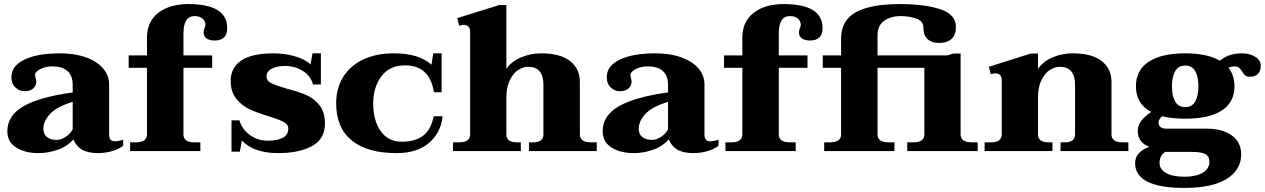

<svg xmlns="http://www.w3.org/2000/svg" viewBox="-20 -742 6212 943"><path d="M16 -97Q16 -175 96 -220.5Q176 -266 337 -288V-325Q337 -371 311 -393.5Q285 -416 238 -416Q214 -416 194.5 -409.5Q175 -403 163.5 -393Q152 -383 152 -375Q152 -370 155 -358.5Q158 -347 158 -341Q158 -322 143.5 -308Q129 -294 100 -294Q75 -294 55.5 -312.5Q36 -331 36 -363Q36 -418 99.5 -449Q163 -480 276 -480Q347 -480 401.5 -460.5Q456 -441 486 -406.5Q516 -372 516 -326V-83Q516 -64 523 -56Q530 -48 544 -48Q561 -48 585 -56V-26Q563 -9 529.5 0.5Q496 10 460 10Q418 10 388.5 -4Q359 -18 340 -57Q309 -22 262.5 -6Q216 10 169 10Q103 10 59.5 -17.5Q16 -45 16 -97ZM337 -107V-242Q257 -217 225 -181.5Q193 -146 193 -110Q193 -84 210 -69.5Q227 -55 258 -55Q279 -55 302 -69.5Q325 -84 337 -107Z M1096 -604Q1096 -543 1034 -543Q1010 -543 995 -553Q980 -563 980 -583Q980 -592 984.5 -603Q989 -614 989 -620Q989 -639 974.5 -651Q960 -663 936 -663Q881 -663 881 -578V-470H1022V-409H881V-82Q881 -43 934 -43H964V0H619V-43H648Q702 -43 702 -82V-409H612V-470H702V-557Q702 -636 757.5 -679Q813 -722 905 -722Q1096 -722 1096 -604Z M1168 -52 1158 3H1117V-151H1156Q1168 -108 1206.5 -79.5Q1245 -51 1295 -51Q1341 -51 1368.5 -65Q1396 -79 1396 -110Q1396 -131 1373.5 -143Q1351 -155 1300 -171Q1243 -188 1205.5 -205.5Q1168 -223 1140.5 -257Q1113 -291 1113 -345Q1113 -409 1164.5 -444.5Q1216 -480 1325 -480Q1376 -480 1427 -466Q1478 -452 1505 -425L1515 -480H1556V-327H1517Q1508 -367 1469 -392.5Q1430 -418 1380 -418Q1339 -418 1314 -404.5Q1289 -391 1289 -367Q1289 -345 1312 -333.5Q1335 -322 1387 -307Q1445 -292 1483 -276Q1521 -260 1548.5 -226Q1576 -192 1576 -136Q1576 -58 1511.5 -24Q1447 10 1347 10Q1226 10 1168 -52Z M1631 -235Q1631 -306 1664 -361.5Q1697 -417 1761 -448.5Q1825 -480 1915 -480Q2038 -480 2099 -424L2108 -480H2149V-289H2111Q2091 -421 1969 -421Q1894 -421 1853.5 -367.5Q1813 -314 1813 -234Q1813 -151 1849.5 -98.5Q1886 -46 1954 -46Q2019 -46 2058 -75.5Q2097 -105 2110 -171H2154Q2146 -92 2088 -41Q2030 10 1928 10Q1783 10 1707 -52.5Q1631 -115 1631 -235Z M2911 -43V0H2578V-43H2599Q2649 -43 2649 -82V-326Q2649 -414 2573 -414Q2551 -414 2526.5 -399Q2502 -384 2484.5 -349.5Q2467 -315 2467 -262V-82Q2467 -43 2518 -43H2538V0H2205V-43H2235Q2289 -43 2289 -82V-586Q2289 -620 2256 -620Q2254 -620 2235 -616L2226 -653L2431 -717H2467V-403Q2491 -440 2538.5 -460Q2586 -480 2637 -480Q2732 -480 2780 -442Q2828 -404 2828 -340V-82Q2828 -43 2882 -43Z M2940 -97Q2940 -175 3020 -220.5Q3100 -266 3261 -288V-325Q3261 -371 3235 -393.5Q3209 -416 3162 -416Q3138 -416 3118.5 -409.5Q3099 -403 3087.5 -393Q3076 -383 3076 -375Q3076 -370 3079 -358.5Q3082 -347 3082 -341Q3082 -322 3067.5 -308Q3053 -294 3024 -294Q2999 -294 2979.5 -312.5Q2960 -331 2960 -363Q2960 -418 3023.5 -449Q3087 -480 3200 -480Q3271 -480 3325.5 -460.5Q3380 -441 3410 -406.5Q3440 -372 3440 -326V-83Q3440 -64 3447 -56Q3454 -48 3468 -48Q3485 -48 3509 -56V-26Q3487 -9 3453.5 0.5Q3420 10 3384 10Q3342 10 3312.5 -4Q3283 -18 3264 -57Q3233 -22 3186.5 -6Q3140 10 3093 10Q3027 10 2983.5 -17.5Q2940 -45 2940 -97ZM3261 -107V-242Q3181 -217 3149 -181.5Q3117 -146 3117 -110Q3117 -84 3134 -69.5Q3151 -55 3182 -55Q3203 -55 3226 -69.5Q3249 -84 3261 -107Z M4020 -604Q4020 -543 3958 -543Q3934 -543 3919 -553Q3904 -563 3904 -583Q3904 -592 3908.5 -603Q3913 -614 3913 -620Q3913 -639 3898.5 -651Q3884 -663 3860 -663Q3805 -663 3805 -578V-470H3946V-409H3805V-82Q3805 -43 3858 -43H3888V0H3543V-43H3572Q3626 -43 3626 -82V-409H3536V-470H3626V-557Q3626 -636 3681.5 -679Q3737 -722 3829 -722Q4020 -722 4020 -604Z M4028 -43H4057Q4111 -43 4111 -82V-409H4021V-470H4111V-552Q4111 -642 4183.5 -682Q4256 -722 4401 -722Q4522 -722 4598.5 -696.5Q4675 -671 4675 -609Q4675 -571 4653.5 -551Q4632 -531 4593 -531Q4556 -531 4535.5 -550Q4515 -569 4515 -607Q4515 -639 4479.5 -651Q4444 -663 4402 -663Q4357 -663 4323.5 -640.5Q4290 -618 4290 -569V-470H4633L4662 -479H4698V-82Q4698 -43 4752 -43H4782V0H4436V-43H4466Q4520 -43 4520 -82V-409H4290V-82Q4290 -43 4343 -43H4373V0H4028Z M5522 -43V0H5189V-43H5210Q5260 -43 5260 -82V-326Q5260 -414 5184 -414Q5162 -414 5137.5 -399Q5113 -384 5095.5 -349.5Q5078 -315 5078 -262V-82Q5078 -43 5129 -43H5149V0H4816V-43H4846Q4900 -43 4900 -82V-348Q4900 -382 4867 -382Q4865 -382 4846 -378L4837 -414L5042 -479H5078V-403Q5102 -440 5149.5 -460Q5197 -480 5248 -480Q5343 -480 5391 -442Q5439 -404 5439 -340V-82Q5439 -43 5493 -43Z M6172 -419Q6172 -393 6158 -379Q6144 -365 6119 -365Q6103 -365 6095.5 -371.5Q6088 -378 6081 -390Q6073 -403 6065.5 -409.5Q6058 -416 6041 -416Q6031 -416 6013 -410Q6043 -373 6043 -318Q6043 -240 5981 -199.5Q5919 -159 5801 -159Q5736 -159 5688 -171Q5670 -156 5670 -139Q5670 -126 5680 -118Q5690 -110 5710 -110H5908Q5983 -110 6029.5 -77Q6076 -44 6076 17Q6076 92 6005 136.5Q5934 181 5795 181Q5677 181 5616 150.5Q5555 120 5555 59Q5555 4 5625 -21Q5568 -41 5568 -101Q5568 -148 5634 -192Q5559 -232 5559 -318Q5559 -397 5621.5 -438.5Q5684 -480 5801 -480Q5910 -480 5971 -444Q5998 -465 6024.5 -472.5Q6051 -480 6080 -480Q6118 -480 6145 -463Q6172 -446 6172 -419ZM5866 -318Q5866 -364 5850.5 -392Q5835 -420 5801 -420Q5767 -420 5751.5 -392Q5736 -364 5736 -318Q5736 -272 5751.5 -244Q5767 -216 5801 -216Q5835 -216 5850.5 -244Q5866 -272 5866 -318ZM5675 57Q5675 90 5707.5 108Q5740 126 5797 126Q5854 126 5887 106.5Q5920 87 5920 52Q5920 26 5900.5 15Q5881 4 5833 4H5703Q5688 13 5681.5 27.5Q5675 42 5675 57Z"/></svg>

Font: Taviraj
Style: Bold
Weight: 700
Designer: Katatrad Team
Foundry: CadsonDemak
Version: Version 1.001